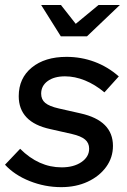

<svg xmlns="http://www.w3.org/2000/svg" viewBox="-36 -749 515 779"><path d="M212.3 10.3Q146.3 10.3 84.7 -14.2Q23 -38.7 -15.7 -80.7L45.7 -145.3Q121.3 -70 214 -70Q263 -70 294.3 -91.3Q325.7 -112.7 325.7 -145.7Q325.7 -169 309 -183Q292.3 -197 256 -205.3L167.7 -225.3Q103.3 -239.3 71.7 -272.8Q40 -306.3 40 -358.7Q40 -431.7 93 -475Q146 -518.3 234 -518.3Q293.3 -518.3 347.3 -498.3Q401.3 -478.3 446 -439L387.7 -374.3Q349.7 -406 308.7 -422.7Q267.7 -439.3 227.7 -439.3Q183.7 -439.3 157.3 -420Q131 -400.7 131 -369Q131 -345.3 147.5 -331.5Q164 -317.7 202.3 -309L290.7 -289Q356.7 -274.3 389.5 -241.3Q422.3 -208.3 422.3 -157Q422.3 -109.7 394.7 -71.7Q367 -33.7 319.7 -11.7Q272.3 10.3 212.3 10.3ZM210.7 -601.7 131 -728.7H211.3L271.3 -652.3L363.7 -728.7H450.3L317 -601.7Z"/></svg>

Font: Red Hat Display VF
Style: Italic
Weight: 300
Italic angle: -12°
Designer: Pentagram, MCKL
Foundry: Pentagram, MCKL
Version: Version 1.010